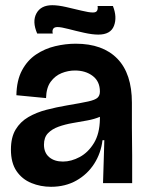

<svg xmlns="http://www.w3.org/2000/svg" viewBox="-20 -704 563 738"><path d="M176 14Q136 14 100.5 -0.5Q65 -15 43.5 -46.5Q22 -78 22 -129Q22 -176 40 -206Q58 -236 89 -254Q120 -272 158.5 -282Q197 -292 238 -299Q292 -308 319 -314Q346 -320 355 -328.5Q364 -337 364 -352Q364 -391 336.5 -412Q309 -433 268 -433Q242 -433 217 -423Q192 -413 175 -390Q158 -367 157 -327L43 -338Q44 -395 64.5 -433.5Q85 -472 118.5 -494.5Q152 -517 192 -526.5Q232 -536 271 -536Q375 -536 431 -478.5Q487 -421 487 -309V-213Q488 -160 488 -106.5Q488 -53 488 0H376Q377 -41 378.5 -81Q380 -121 381 -165H374Q368 -115 342 -74.5Q316 -34 273.5 -10Q231 14 176 14ZM222 -83Q254 -83 286.5 -100.5Q319 -118 341 -154Q363 -190 364 -246V-255Q343 -246 315.5 -241Q288 -236 259 -231Q230 -226 205 -217Q180 -208 164.5 -192Q149 -176 149 -148Q149 -117 169 -100Q189 -83 222 -83ZM358 -571Q335 -571 303.5 -578Q272 -585 243.5 -592.5Q215 -600 201 -600Q188 -600 184 -592.5Q180 -585 183 -575H123Q103 -621 120 -652.5Q137 -684 181 -684Q203 -684 234 -677Q265 -670 293.5 -663Q322 -656 337 -656Q350 -656 353.5 -663.5Q357 -671 355 -681H414Q431 -638 418 -604.5Q405 -571 358 -571Z"/></svg>

Font: Bricolage Grotesque 48pt SemiBold
Style: Regular
Weight: 600
Designer: Mathieu Triay
Foundry: Atelier Triay
Version: Version 1.000; ttfautohint (v1.8.4.7-5d5b);gftools[0.9.32]